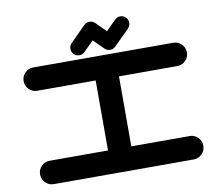

<svg xmlns="http://www.w3.org/2000/svg" viewBox="-94 -1035 1323 1149"><g transform="rotate(-10 567.0 -460.0)"><path d="M992.2 -142.1Q1021.5 -142.1 1042.2 -121.3Q1063 -100.6 1063 -71.3Q1063 -42 1042.2 -21Q1021.5 0 992.2 0H141.6Q112.3 0 91.6 -21Q70.8 -42 70.8 -71.3Q70.8 -100.6 91.6 -121.3Q112.3 -142.1 141.6 -142.1H496.1V-567.4H141.6Q112.3 -567.4 91.6 -588.1Q70.8 -608.9 70.8 -638.2Q70.8 -667.5 91.6 -688.2Q112.3 -709 141.6 -709H992.2Q1021.5 -709 1042.2 -688.2Q1063 -667.5 1063 -638.2Q1063 -608.9 1042.2 -588.1Q1021.5 -567.4 992.2 -567.4H637.7V-142.1ZM707 -919.9Q726.6 -919.9 740.2 -906.2Q753.9 -892.6 753.9 -873Q753.9 -853.5 740.2 -839.8L646.5 -746.6Q632.8 -732.9 613.8 -732.9Q594.2 -732.9 580.6 -746.6L520 -807.1L459.5 -746.6Q445.8 -732.9 426.8 -732.9Q407.2 -732.9 393.6 -746.6Q379.9 -760.3 379.9 -779.3Q379.9 -798.8 393.6 -812.5L486.8 -906.2Q500.5 -919.9 520 -919.9Q539.6 -919.9 553.2 -906.2L613.8 -845.7L674.3 -906.2Q688 -919.9 707 -919.9Z"/></g></svg>

Font: Robtronika
Style: Regular
Weight: 400
Designer: GGBot
Version: 1.00